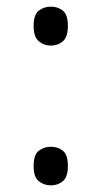

<svg xmlns="http://www.w3.org/2000/svg" viewBox="-20 -551 305 577"><path d="M133 -414Q112 -414 96.5 -427Q81 -440 81 -473Q81 -507 96.5 -519Q112 -531 133 -531Q154 -531 169 -519Q184 -507 184 -473Q184 -440 169 -427Q154 -414 133 -414ZM133 6Q112 6 96.5 -6.5Q81 -19 81 -52Q81 -86 96.5 -98Q112 -110 133 -110Q154 -110 169 -98Q184 -86 184 -52Q184 -19 169 -6.5Q154 6 133 6Z"/></svg>

Font: Noto Serif Tibetan Light
Style: Regular
Weight: 300
Version: Version 2.103